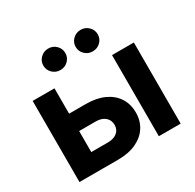

<svg xmlns="http://www.w3.org/2000/svg" viewBox="-164 -936 1127 1112"><g transform="rotate(-30 399.5 -380.0)"><path d="M156.2 -373H318.4Q389.6 -373 440.4 -349.6Q491.2 -326.2 518.3 -284.2Q545.4 -242.2 545.4 -186Q545.4 -130.9 518.3 -88.9Q491.2 -46.9 440.4 -23.4Q389.6 0 318.4 0H61V-542.5H207V-116.2H317.9Q356.9 -116.2 379.9 -134.8Q402.8 -153.3 402.8 -185.1Q402.8 -217.8 379.9 -237.3Q356.9 -256.8 317.9 -256.8H156.2ZM591.8 0V-542.5H737.8V0ZM506.8 -616.7Q476.1 -616.7 454.6 -637.7Q433.1 -658.7 433.1 -688.5Q433.1 -718.3 454.6 -739.3Q476.1 -760.3 506.8 -760.3Q537.6 -760.3 559.1 -739.3Q580.6 -718.3 580.6 -688.5Q580.6 -658.7 559.1 -637.7Q537.6 -616.7 506.8 -616.7ZM290.5 -616.7Q259.8 -616.7 238.3 -637.7Q216.8 -658.7 216.8 -688.5Q216.8 -718.3 238.3 -739.3Q259.8 -760.3 290.5 -760.3Q321.3 -760.3 342.5 -739.3Q363.8 -718.3 363.8 -688.5Q363.8 -658.7 342.5 -637.7Q321.3 -616.7 290.5 -616.7Z"/></g></svg>

Font: Inter 16pt
Style: Bold
Weight: 700
Version: Version 4.001;git-66647c0bb